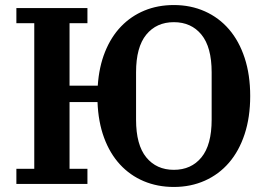

<svg xmlns="http://www.w3.org/2000/svg" viewBox="-20 -730 1065 762"><path d="M670 12Q605 12 550.5 -11Q496 -34 456 -77.5Q416 -121 393 -183.5Q370 -246 367 -325H256V-60H327V0H45V-60H116V-638H45V-698H327V-638H256V-390H368Q373 -465 397 -524.5Q421 -584 460.5 -625Q500 -666 553 -688Q606 -710 670 -710Q737 -710 793 -685Q849 -660 889 -613.5Q929 -567 951 -500Q973 -433 973 -349Q973 -265 951 -198Q929 -131 889 -84.5Q849 -38 793 -13Q737 12 670 12ZM670 -56Q739 -56 779.5 -105.5Q820 -155 820 -255V-443Q820 -543 779.5 -592.5Q739 -642 670 -642Q601 -642 560.5 -592.5Q520 -543 520 -443V-255Q520 -155 560.5 -105.5Q601 -56 670 -56Z"/></svg>

Font: IBM Plex Serif SemiBold
Style: Regular
Weight: 600
Designer: Mike Abbink, Paul van der Laan, Pieter van Rosmalen
Foundry: Bold Monday
Version: Version 2.5